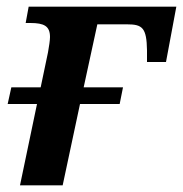

<svg xmlns="http://www.w3.org/2000/svg" viewBox="-20 -556 549 576"><path d="M40 0H168L220 -244H339L349 -294H231L272 -483H361C407 -483 420 -473 421 -405V-370H478L509 -536H66L57 -487H71C112 -487 130 -478 130 -445C130 -435 127 -416 124 -399L102 -294H14L3 -244H91Z"/></svg>

Font: Noto Serif SemiBold
Style: Italic
Weight: 600
Italic angle: -12°
Designer: Monotype Design Team
Foundry: Monotype Imaging Inc.
Version: Version 2.014